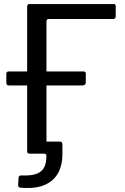

<svg xmlns="http://www.w3.org/2000/svg" viewBox="-20 -762 618 952"><path d="M82.9 168.6Q69.4 167.8 69.9 156L71.8 121.2Q72.7 107.4 84.4 107.9L99.4 108.2Q142.3 108.5 166.3 97.7Q190.3 86.9 200.2 65.3Q210.1 43.8 210.1 11.1Q210.1 0 197.9 0H140.1L200.4 -69Q200.4 -59.8 209.9 -59.8H277.6Q289.4 -59.8 289.4 -46.2V4.5Q289.4 56.3 268.8 94.6Q248.2 132.9 206.2 152.8Q164.3 172.8 99.4 169.7ZM114.6 -728.4Q114.6 -742 126.4 -742H543.8Q553.9 -742 553.9 -731.1L553.6 -680.4Q553.6 -667.9 540.9 -667.9H223.3Q210.4 -667.9 210.4 -656.1V-13.1Q210.4 0 196.3 0H128.6Q120.6 0 117.6 -3.1Q114.6 -6.2 114.6 -14.1ZM405.4 -396.2V-353.9Q405.4 -338.3 386.9 -338.3H25.8Q17.3 -338.3 14.3 -341.7Q11.4 -345.2 11.4 -352.4V-394.7Q11.4 -407.5 21.7 -407.5H395.4Q405.4 -407.5 405.4 -396.2Z"/></svg>

Font: Libre Franklin Thin
Style: Regular
Weight: 100
Designer: Pablo Impallari, Rodrigo Fuenzalida, Nhung Nguyen
Foundry: Impallari Type
Version: Version 3.000